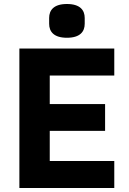

<svg xmlns="http://www.w3.org/2000/svg" viewBox="-20 -941 647 961"><path d="M315 -752C381 -752 404 -783 404 -822V-851C404 -890 381 -921 315 -921C249 -921 226 -890 226 -851V-822C226 -783 249 -752 315 -752ZM77 0H552V-135H229V-286H506V-420H229V-563H552V-698H77Z"/></svg>

Font: Braiins Sans
Style: Bold
Weight: 700
Designer: Mike Abbink, Paul van der Laan, Pieter van Rosmalen, Jiri Chlebus, Lubos Buracinsky
Foundry: Bold Monday, Sudetype
Version: Version 1.000;hotconv 1.0.109;makeotfexe 2.5.65596